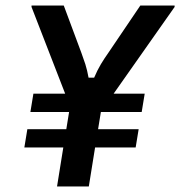

<svg xmlns="http://www.w3.org/2000/svg" viewBox="-20 -670 648 690"><path d="M67.5 -140 78.3 -205.8H218.3L228.3 -267.5H89.2L100 -333.3H214.2L93.3 -645V-650H209.2L272.5 -480Q280 -460 286.7 -439.2Q293.3 -418.3 298.3 -390.8H318.3Q330 -418.3 342.5 -439.2Q355 -460 369.2 -480L484.2 -650H607.5V-645L388.3 -333.3H500L489.2 -267.5H342.5L332.5 -205.8H478.3L467.5 -140H321.7L299.2 0H185L207.5 -140Z"/></svg>

Font: Familjen Grotesk Medium
Style: Italic
Weight: 500
Italic angle: -9.46201°
Designer: Anders Wikstroem, Jonas Baeckman, Matilda Gysing, Kristian Moeller
Foundry: Familjen STHLM AB
Version: Version 2.002; ttfautohint (v1.8.4.7-5d5b)